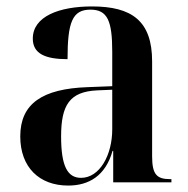

<svg xmlns="http://www.w3.org/2000/svg" viewBox="-20 -567 586 597"><path d="M192 10C256 10 308 -20 330 -98H332V0H513V-10H509C467 -10 453 -25 453 -81V-376C453 -502 390 -547 266 -547C164 -547 82 -516 82 -447C82 -401 119 -383 190 -383C190 -498 205 -537 261 -537C314 -537 329 -503 329 -406V-299L252 -296C112 -291 43 -245 43 -143C43 -47 102 10 192 10ZM232 -14C190 -14 170 -50 170 -143C170 -241 197 -282 282 -286L329 -288V-165C329 -85 290 -14 232 -14Z"/></svg>

Font: Noto Serif Display SemiCondensed SemiBold
Style: Regular
Weight: 600
Width: 4
Designer: Monotype Design Team
Foundry: Monotype Imaging Inc.
Version: Version 2.009